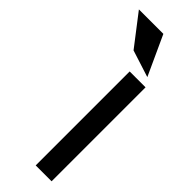

<svg xmlns="http://www.w3.org/2000/svg" viewBox="-266 -819 838 838"><g transform="rotate(45 152.5 -400.0)"><path d="M169 -800H18L128 -657L253 -617ZM279 -580H181V0H279Z"/></g></svg>

Font: Charger
Style: ExBd
Weight: 400
Designer: Jasper
Foundry: Cannot Into Space Fonts
Version: Version 0.99